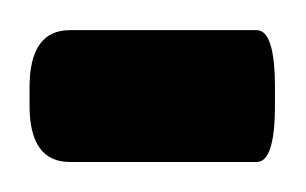

<svg xmlns="http://www.w3.org/2000/svg" viewBox="-49 -108 204 128"><path d="M-29.3 -37.6V-49.8Q-29.3 -87.9 -2.4 -87.9H122.1Q134.3 -87.9 134.3 -49.8V-37.6Q134.3 0 122.1 0H-2.4Q-29.3 0 -29.3 -37.6Z"/></svg>

Font: Sahel FD
Style: FD
Weight: 400
Foundry: Saber Rastikerdar (saber.rastikerdar@gmail.com)
Version: Version 3.3.1